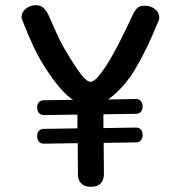

<svg xmlns="http://www.w3.org/2000/svg" viewBox="-20 -721 695 739"><path d="M396 -338 504 -340Q516 -340 522.5 -331.5Q529 -323 529 -311Q529 -299 522.5 -291Q516 -283 504 -283L378 -281V-228L503 -230Q515 -230 522 -222.5Q529 -215 529 -201Q529 -189 522.5 -181Q516 -173 504 -173L379 -171L380 -52Q380 -28 367.5 -15Q355 -2 330 -2Q305 -2 292.5 -15Q280 -28 280 -50L279 -170L149 -168Q136 -168 129.5 -176Q123 -184 123 -198Q123 -210 130 -217.5Q137 -225 149 -225L278 -227V-280L149 -278Q137 -278 130 -286Q123 -294 123 -307Q123 -320 129.5 -327.5Q136 -335 149 -335L261 -337Q239 -350 211.5 -382Q184 -414 159 -453Q131 -495 110 -539.5Q89 -584 66 -643Q63 -649 63 -656Q63 -674 79.5 -687.5Q96 -701 118 -701Q136 -701 147.5 -690.5Q159 -680 168 -660Q199 -589 211.5 -564Q224 -539 250 -497Q275 -456 295 -431Q315 -406 329 -406Q353 -406 407 -498Q438 -550 491 -664Q500 -683 509.5 -691Q519 -699 536 -699Q560 -699 576.5 -686Q593 -673 593 -654Q593 -644 588 -636Q543 -525 498 -451Q474 -412 446.5 -383Q419 -354 396 -338Z"/></svg>

Font: Mali Medium
Style: Regular
Weight: 500
Version: Version 1.000; ttfautohint (v1.6)